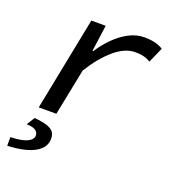

<svg xmlns="http://www.w3.org/2000/svg" viewBox="-133 -607 865 943"><g transform="rotate(20 300.0 -135.5)"><path d="M91 0 188 -489H263L244 -351H248Q275 -393 309.5 -427Q344 -461 382.5 -481Q421 -501 462 -501Q495 -501 519.5 -494.5Q544 -488 560 -477L525 -397Q507 -408 488 -412.5Q469 -417 445 -417Q391 -417 336 -370Q281 -323 232 -244L183 0ZM10 230V185Q70 183 97.5 169.5Q125 156 125 135Q125 119 111 109Q97 99 64 98L90 56Q136 60 160 69Q184 78 192.5 91.5Q201 105 201 124Q201 158 176.5 181Q152 204 109 216Q66 228 10 230Z"/></g></svg>

Font: Source Code Pro ExtraLight Medium
Style: Italic
Weight: 500
Italic angle: -11°
Monospace: yes
Version: Version 1.016;hotconv 1.0.116;makeotfexe 2.5.65601